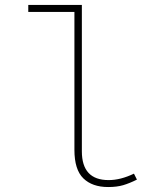

<svg xmlns="http://www.w3.org/2000/svg" viewBox="-20 -742 640 774"><path d="M416 12Q352 12 316 -23Q280 -58 280 -138V-694H94V-722H310V-132Q310 -74 337 -45Q364 -16 418 -16Q442 -16 467.5 -22.5Q493 -29 520 -42L532 -18Q502 -3 476.5 4.5Q451 12 416 12Z"/></svg>

Font: Source Code Pro ExtraLight ExtraLight
Style: Regular
Weight: 250
Monospace: yes
Version: Version 1.018;hotconv 1.0.116;makeotfexe 2.5.65601